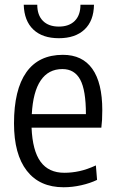

<svg xmlns="http://www.w3.org/2000/svg" viewBox="-20 -780 486 809"><path d="M248 9Q147 9 93 -60.5Q39 -130 39 -260Q39 -402 91 -475.5Q143 -549 245 -549Q327 -549 369 -490Q411 -431 411 -316Q411 -291 410 -275Q409 -259 407 -242H113Q117 -145 151 -98.5Q185 -52 251 -52Q283 -52 315 -59Q347 -66 384 -83L389 -22Q360 -8 322.5 0.5Q285 9 248 9ZM243 -489Q184 -489 151.5 -441Q119 -393 114 -299H342Q342 -400 318 -444.5Q294 -489 243 -489ZM228 -619Q159 -619 120.5 -655.5Q82 -692 80 -760H137Q137 -716 161 -692Q185 -668 228 -668Q271 -668 295 -692Q319 -716 319 -760H376Q375 -692 336 -655.5Q297 -619 228 -619Z"/></svg>

Font: Encode Sans Compressed
Style: Regular
Weight: 400
Designer: Pablo Impallari, Andres Torresi
Foundry: Pablo Impallari, Andres Torresi
Version: Version 1.000; ttfautohint (v1.00) -l 8 -r 50 -G 200 -x 14 -